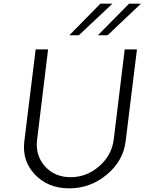

<svg xmlns="http://www.w3.org/2000/svg" viewBox="-20 -1020 791 1050"><path d="M359 -827 529 -1000H595L411 -827ZM515 -827 686 -1000H751L568 -827ZM113 -247 175 -750H243L183 -257Q172 -171 225.5 -111Q279 -51 366 -51Q454 -51 522.5 -111Q591 -171 602 -257L662 -750H729L667 -247Q654 -140 564 -65Q474 10 358.5 10Q243 10 171.5 -65Q100 -140 113 -247Z"/></svg>

Font: Orkney Light
Style: LightItalic
Weight: 300
Designer: Samuel Oakes and Alfredo Marco Pradil
Foundry: Alfredo Marco Pradil
Version: 1.0; ttfautohint (v1.5)